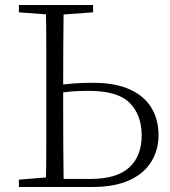

<svg xmlns="http://www.w3.org/2000/svg" viewBox="-20 -743 677 763"><path d="M198 0V-32H341Q443 -32 493 -77Q543 -122 543 -205Q543 -286 495.5 -334Q448 -382 332 -382Q296 -382 263.5 -379.5Q231 -377 198 -370V-402Q236 -409 273.5 -411.5Q311 -414 349 -414Q437 -414 495 -388Q553 -362 581.5 -315Q610 -268 610 -206Q610 -147 581 -100Q552 -53 493.5 -26.5Q435 0 348 0ZM162 0Q164 -83 164 -166Q164 -249 164 -333V-390Q164 -474 164 -557.5Q164 -641 162 -723H233Q232 -641 231.5 -557.5Q231 -474 231 -389V-333Q231 -249 231.5 -166Q232 -83 233 0ZM55 -694V-723H350V-694L212 -684H188ZM55 0V-29L188 -40H198V0Z"/></svg>

Font: Noto Serif KR
Style: Regular
Weight: 200
Designer: Ryoko NISHIZUKA 西塚涼子 (kana & ideographs); Frank Grießhammer (Latin, Greek & Cyrillic); Wenlong ZHANG 张文龙 (bopomofo); San
Foundry: Adobe
Version: Version 2.001;hotconv 1.1.0;makeotfexe 2.6.0